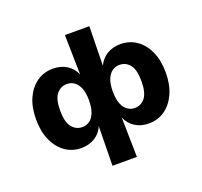

<svg xmlns="http://www.w3.org/2000/svg" viewBox="-144 -846 1250 1190"><g transform="rotate(-20 481.0 -251.0)"><path d="M401 180 405 -80Q388 -38 349.5 -13.5Q311 11 259 11Q199 11 153 -21.5Q107 -54 80.5 -112.5Q54 -171 54 -251Q54 -332 80.5 -390Q107 -448 153 -480Q199 -512 259 -512Q310 -512 349 -488Q388 -464 405 -422H406L401 -682H562L557 -422Q575 -464 614 -488Q653 -512 704 -512Q763 -512 809.5 -480Q856 -448 882.5 -389.5Q909 -331 909 -251Q909 -171 882.5 -112.5Q856 -54 810 -21.5Q764 11 704 11Q652 11 613.5 -13.5Q575 -38 558 -80H557L562 180ZM308 -109Q335 -109 356 -123.5Q377 -138 390 -170Q403 -202 403 -252Q403 -302 390 -333Q377 -364 355.5 -378.5Q334 -393 308 -393Q267 -393 240 -360.5Q213 -328 213 -252Q213 -176 240 -142.5Q267 -109 308 -109ZM654 -109Q696 -109 722.5 -142.5Q749 -176 749 -252Q749 -328 722.5 -360.5Q696 -393 654 -393Q629 -393 607.5 -378.5Q586 -364 573 -333Q560 -302 560 -252Q560 -201 573 -169.5Q586 -138 607.5 -123.5Q629 -109 654 -109Z"/></g></svg>

Font: Nunito Sans 8pt ExtraBold
Style: Regular
Weight: 800
Version: Version 3.101;gftools[0.9.27]